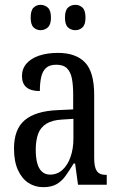

<svg xmlns="http://www.w3.org/2000/svg" viewBox="-20 -765 494 795"><path d="M159 10Q125 10 98 -7.5Q71 -25 54.5 -60.5Q38 -96 38 -150Q38 -230 82.5 -267.5Q127 -305 218 -309L283 -312V-373Q283 -411 278 -438.5Q273 -466 258 -481.5Q243 -497 213 -497Q185 -497 170.5 -483.5Q156 -470 150.5 -445.5Q145 -421 145 -388Q108 -388 89.5 -403.5Q71 -419 71 -450Q71 -480 89.5 -501.5Q108 -523 141.5 -534.5Q175 -546 220 -546Q294 -546 332 -506.5Q370 -467 370 -372V-113Q370 -85 375 -69.5Q380 -54 390.5 -47.5Q401 -41 419 -41H422V0H303L291 -88H285Q268 -60 252 -37.5Q236 -15 214.5 -2.5Q193 10 159 10ZM187 -42Q217 -42 238.5 -61.5Q260 -81 272 -115Q284 -149 284 -191V-273L238 -270Q197 -268 172.5 -253Q148 -238 138 -211Q128 -184 128 -144Q128 -113 134 -90Q140 -67 153.5 -54.5Q167 -42 187 -42ZM292 -640Q274 -640 261.5 -651.5Q249 -663 249 -692Q249 -722 261.5 -733.5Q274 -745 292 -745Q309 -745 321.5 -733.5Q334 -722 334 -692Q334 -663 321.5 -651.5Q309 -640 292 -640ZM148 -640Q131 -640 119 -651.5Q107 -663 107 -692Q107 -722 119 -733.5Q131 -745 148 -745Q165 -745 178 -733.5Q191 -722 191 -692Q191 -663 178 -651.5Q165 -640 148 -640Z"/></svg>

Font: Noto Serif ExtraCondensed
Style: Regular
Weight: 400
Width: 2
Designer: Monotype Design Team
Foundry: Monotype Imaging Inc.
Version: Version 2.013